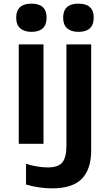

<svg xmlns="http://www.w3.org/2000/svg" viewBox="-20 -790 603 1055"><path d="M153 -615Q113 -615 91 -634.5Q69 -654 69 -693Q69 -770 153 -770Q236 -770 236 -693Q236 -615 153 -615ZM411 -615Q371 -615 349 -634.5Q327 -654 327 -693Q327 -770 411 -770Q495 -770 495 -693Q495 -615 411 -615ZM266 245Q232 245 194 239.5Q156 234 123 224V110Q153 120 185.5 125Q218 130 242 130Q300 130 322.5 102.5Q345 75 345 10V-546H481V36Q481 140 429.5 192.5Q378 245 266 245ZM83 0V-546H219V0Z"/></svg>

Font: Noto Sans Mono SemiCondensed
Style: Bold
Weight: 700
Width: 4
Designer: Monotype Design Team
Foundry: Monotype Imaging Inc.
Version: Version 2.014